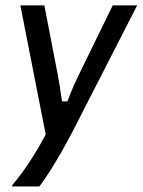

<svg xmlns="http://www.w3.org/2000/svg" viewBox="-20 -520 525 707"><path d="M25 166.7V161.7Q55 127.5 87.9 77.5Q120.8 27.5 148.3 -25L55 -500H143.3L191.7 -250Q196.7 -224.2 200.8 -198.3Q205 -172.5 208.3 -146.7H228.3Q240 -178.3 251.2 -203.8Q262.5 -229.2 273.3 -250.8L395 -500H485L270 -80Q224.2 10.8 187.5 71.7Q150.8 132.5 125 166.7Z"/></svg>

Font: Familjen Grotesk
Style: Italic
Weight: 400
Italic angle: -9.46201°
Designer: Anders Wikstroem, Jonas Baeckman, Matilda Gysing, Kristian Moeller
Foundry: Familjen STHLM AB
Version: Version 2.000